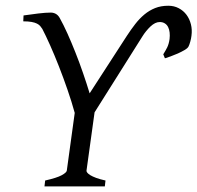

<svg xmlns="http://www.w3.org/2000/svg" viewBox="-20 -665 704 685"><path d="M138.7 0 141.1 -21Q182.6 -30.3 200 -39.8Q217.3 -49.3 218.3 -56.2L246.6 -262.2Q235.8 -301.8 220.9 -344.7Q206.1 -387.7 190.2 -428.2Q174.3 -468.8 158.7 -503.7Q143.1 -538.6 130.9 -562Q127.4 -567.4 123.3 -572.3Q119.1 -577.1 111.8 -580.8Q104.5 -584.5 92.8 -586.7Q81.1 -588.9 63 -588.9L64 -609.9Q90.3 -613.8 116.7 -616.9Q143.1 -620.1 161.1 -620.1Q170.9 -620.1 179.2 -615.5Q187.5 -610.8 192.9 -601.1Q206.1 -577.6 220.5 -545.7Q234.9 -513.7 249 -478Q263.2 -442.4 276.1 -404.8Q289.1 -367.2 299.8 -332L432.6 -537.1Q447.3 -559.6 462.4 -579.1Q477.5 -598.6 495.1 -613.3Q512.7 -627.9 533.4 -636.2Q554.2 -644.5 580.6 -644.5Q601.1 -644.5 617.7 -635.7Q634.3 -627 645.3 -612.3Q656.2 -597.7 661.1 -578.4Q666 -559.1 663.1 -537.6Q662.1 -527.8 658.9 -516.6Q655.8 -505.4 652.8 -499.5Q649.9 -493.2 638.7 -486.6Q627.4 -480 614.3 -474.1Q601.1 -468.3 588.1 -463.6Q575.2 -459 568.4 -457L562.5 -471.2Q570.8 -484.4 576.7 -496.3Q582.5 -508.3 585 -525.9Q586.4 -538.1 585.2 -549.1Q584 -560.1 579.8 -568.4Q575.7 -576.7 568.1 -581.5Q560.5 -586.4 549.8 -586.4Q541.5 -586.4 533.2 -582.3Q524.9 -578.1 517.1 -570.8Q509.3 -563.5 501.7 -554.2Q494.1 -544.9 487.8 -534.7L317.4 -264.2L288.6 -56.2Q288.1 -53.2 291.3 -49.1Q294.4 -44.9 302.2 -40Q310.1 -35.2 323.2 -30.3Q336.4 -25.4 356.4 -21L354 0Z"/></svg>

Font: Gentium Plus
Style: Italic
Weight: 400
Italic angle: -8°
Designer: J. Victor Gaultney, Annie Olsen, Iska Routamaa
Foundry: SIL International
Version: Version 1.510